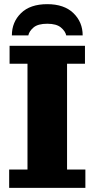

<svg xmlns="http://www.w3.org/2000/svg" viewBox="-20 -902 454 922"><path d="M24 0V-88H112V-596H26V-682H388V-596H302V-88H390V0ZM37 -732Q37 -796 81 -839Q125 -882 207 -882Q288 -882 332.5 -839Q377 -796 377 -732H298Q294 -752 272.5 -770Q251 -788 207 -788Q162 -788 141 -770Q120 -752 116 -732Z"/></svg>

Font: Montagu Slab
Style: Bold
Weight: 700
Designer: Florian Karsten
Foundry: Florian Karsten
Version: Version 1.000